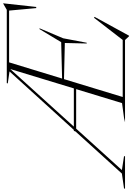

<svg xmlns="http://www.w3.org/2000/svg" viewBox="69 -936 801 1161"><g transform="rotate(-90 469.5 -355.5)"><path d="M21.5 -19 106 -6 104.5 0H-91L-89.5 -6L0.5 -19L255 -299.5L258.5 -309.5H264.5L618 -698.5L545.5 -709L547.5 -715H990.5L1028 -736.5H1030L1008 -537H1001L986 -701H673L575 -380.5L795 -386L874 -517H879L818.5 -374L791.5 -231.5H787L790 -364L571.5 -369L463.5 -14H808.5L942.5 -187.5L948 -184L834 24.5H831L808 0H310.5L337 -6L426.5 -18L511 -295.5H272ZM284.5 -309.5H515.5L632.5 -694Z"/></g></svg>

Font: Newsreader Display ExtraLight
Style: Italic
Weight: 275
Italic angle: -17°
Designer: Hugues Gentile
Foundry: Production Type
Version: Version 1.002